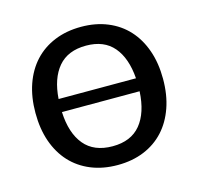

<svg xmlns="http://www.w3.org/2000/svg" viewBox="-79 -569 682 660"><g transform="rotate(-15 262.0 -239.0)"><path d="M35.2 0ZM262.7 -484.9Q314.9 -484.9 356.9 -467.5Q398.9 -450.2 428.2 -418.2Q457.5 -386.2 473.4 -340.8Q489.3 -295.4 489.3 -239.3Q489.3 -182.6 473.4 -137.2Q457.5 -91.8 428.2 -59.8Q398.9 -27.8 356.9 -10.5Q314.9 6.8 262.7 6.8Q210.4 6.8 168.2 -10.5Q126 -27.8 96.4 -59.8Q66.9 -91.8 51 -137.2Q35.2 -182.6 35.2 -239.3Q35.2 -295.4 51 -340.8Q66.9 -386.2 96.4 -418.2Q126 -450.2 168.2 -467.5Q210.4 -484.9 262.7 -484.9ZM262.7 -60.1Q328.1 -60.1 362.3 -101.6Q396.5 -143.1 400.4 -218.8H124Q127.4 -143.1 161.9 -101.6Q196.3 -60.1 262.7 -60.1ZM262.7 -418Q197.8 -418 163.6 -377.7Q129.4 -337.4 124.5 -265.1H399.9Q394.5 -337.9 360.6 -377.9Q326.7 -418 262.7 -418Z"/></g></svg>

Font: Carlito
Style: Regular
Weight: 400
Designer: Lukasz Dziedzic
Foundry: tyPoland Lukasz Dziedzic
Version: Version 1.103; Beta1; all basic design good, some composites